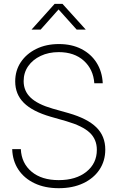

<svg xmlns="http://www.w3.org/2000/svg" viewBox="-20 -968 611 999"><path d="M285.6 11.2Q213.9 11.2 160.2 -14.2Q106.4 -39.6 75.9 -85.2Q45.4 -130.9 43.5 -191.9H88.4Q91.8 -118.7 144.3 -74.7Q196.8 -30.8 285.6 -30.8Q375 -30.8 429.4 -74.2Q483.9 -117.7 483.9 -188.5Q483.9 -242.7 447 -277.6Q410.2 -312.5 325.2 -337.4L243.2 -360.8Q148.9 -388.2 104 -432.9Q59.1 -477.5 59.1 -544.4Q59.1 -601.1 88.4 -644.8Q117.7 -688.5 168.9 -713.6Q220.2 -738.8 286.6 -738.8Q353.5 -738.8 403.8 -712.9Q454.1 -687 482.9 -641.1Q511.7 -595.2 514.6 -534.7H470.7Q465.8 -606.9 416.3 -651.9Q366.7 -696.8 285.6 -696.8Q232.9 -696.8 191.7 -677.2Q150.4 -657.7 126.7 -623.8Q103 -589.8 103 -545.9Q103 -494.6 139.4 -460Q175.8 -425.3 253.9 -402.8L336.9 -379.4Q435.1 -351.1 481.4 -305.4Q527.8 -259.8 527.8 -189.9Q527.8 -130.9 497.6 -85.4Q467.3 -40 412.8 -14.4Q358.4 11.2 285.6 11.2ZM191.4 -814H144.5V-814.5L264.2 -947.8H305.2L425.8 -814.5V-814H378.9L284.7 -918.9Z"/></svg>

Font: Inter Display ExtraLight
Style: Regular
Weight: 200
Designer: Rasmus Andersson
Foundry: rsms
Version: Version 4.000;git-a52131595